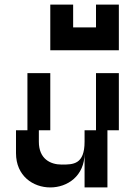

<svg xmlns="http://www.w3.org/2000/svg" viewBox="-20 -820 540 840"><path d="M100 -250H50V-150C50 -50 125 0 200 0C275 0 350 -50 350 -150V0H450V-250H500V-500H400V-250H350V-200C350 -100 300 -100 250 -100C200 -100 150 -125 150 -200V-250H200V-500H100ZM200 -600H500V-800H400V-700H300V-800H200Z"/></svg>

Font: LS-VG5000 Shifted
Style: Regular
Weight: 400
Designer: Justin Bihan, 2021
Foundry: Justin Bihan, 2021
Version: Version 1.000;Glyphs 3.1.2 (3151)